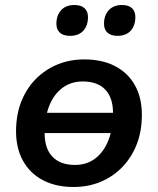

<svg xmlns="http://www.w3.org/2000/svg" viewBox="-20 -736 630 766"><path d="M274 10Q202 10 150.5 -17.5Q99 -45 71.5 -95Q44 -145 44 -212Q44 -278 65 -331Q86 -384 123.5 -421.5Q161 -459 210 -479Q259 -499 316 -499Q388 -499 439.5 -472Q491 -445 518.5 -395.5Q546 -346 546 -278Q546 -212 525 -159Q504 -106 466.5 -68Q429 -30 380 -10Q331 10 274 10ZM279 -78Q327 -78 361 -104.5Q395 -131 413 -177.5Q431 -224 431 -284Q431 -346 400 -378.5Q369 -411 310 -411Q263 -411 228.5 -385Q194 -359 176 -312.5Q158 -266 158 -206Q158 -143 189.5 -110.5Q221 -78 279 -78ZM122 -205 135 -286H469L456 -205ZM448 -593Q423 -593 409 -605.5Q395 -618 395 -641Q395 -675 414 -695.5Q433 -716 467 -716Q493 -716 506.5 -703.5Q520 -691 520 -668Q520 -634 501.5 -613.5Q483 -593 448 -593ZM259 -593Q233 -593 219 -605.5Q205 -618 205 -641Q205 -675 224 -695.5Q243 -716 277 -716Q303 -716 317 -703.5Q331 -691 331 -668Q331 -634 312.5 -613.5Q294 -593 259 -593Z"/></svg>

Font: Nunito ExtraLight
Style: Italic
Weight: 200
Italic angle: -9°
Designer: Vernon Adams
Foundry: Vernon Adams
Version: Version 3.602